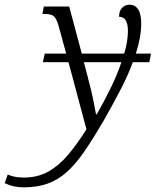

<svg xmlns="http://www.w3.org/2000/svg" viewBox="-166 -564 668 824"><path d="M-64 240Q-110 240 -146 222L-133 185Q-122 190 -105 194Q-88 198 -63 198Q-4 198 42 172Q88 146 127 99.5Q166 53 205 -9L128 -297H18L26 -334H118L86 -451Q77 -484 65.5 -494Q54 -504 26 -504H16L22 -536H131L185 -334H367Q375 -360 379 -384.5Q383 -409 383 -431Q383 -492 345 -492Q345 -518 358.5 -531Q372 -544 390 -544Q413 -544 426.5 -524.5Q440 -505 440 -463Q440 -433 434 -400.5Q428 -368 417 -334H482L475 -297H404Q383 -240 351 -178.5Q319 -117 281 -50Q235 29 197 84.5Q159 140 121 174Q83 208 38.5 224Q-6 240 -64 240ZM246 -73H249Q281 -129 309 -186Q337 -243 355 -297H194L210 -236Q217 -210 224.5 -178.5Q232 -147 237.5 -118.5Q243 -90 246 -73Z"/></svg>

Font: Noto Serif SemiCondensed Light
Style: Italic
Weight: 300
Width: 4
Italic angle: -12°
Designer: Monotype Design Team
Foundry: Monotype Imaging Inc.
Version: Version 2.013; ttfautohint (v1.8.4.7-5d5b)